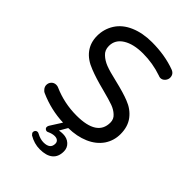

<svg xmlns="http://www.w3.org/2000/svg" viewBox="-262 -800 1125 1125"><g transform="rotate(45 301.0 -237.5)"><path d="M531.2 -83Q500 -38.1 444.3 -14.2Q388.7 9.8 318.4 10.7L290 59.6Q304.7 56.6 321.3 56.6Q354.5 56.6 376 76.2Q397.5 95.7 397.5 126Q397.5 170.9 369.6 193.8Q341.8 216.8 288.1 216.8Q242.2 216.8 199.2 191.4Q188.5 181.6 188.5 173.8Q188.5 165 193.8 159.2Q199.2 153.3 208 153.3Q211.9 153.3 217.8 156.2Q249 172.9 275.4 172.9Q330.1 172.9 330.1 128.9Q330.1 115.2 320.8 107.4Q311.5 99.6 295.9 99.6Q276.4 99.6 252.9 110.4Q247.1 113.3 243.2 113.3Q236.3 113.3 230.5 108.4Q224.6 103.5 224.6 96.7Q224.6 88.9 228.5 82L274.4 9.8Q171.9 5.9 77.1 -36.1Q65.4 -41 57.1 -52.7Q48.8 -64.5 48.8 -77.1Q48.8 -94.7 60.5 -106.9Q72.3 -119.1 89.8 -119.1Q100.6 -119.1 108.4 -115.2Q199.2 -75.2 300.8 -75.2Q470.7 -75.2 470.7 -186.5Q470.7 -215.8 449.2 -234.4Q429.7 -252.9 400.4 -263.7Q371.1 -274.4 303.7 -292Q226.6 -311.5 175.8 -332Q116.2 -354.5 85.9 -395Q55.7 -435.5 55.7 -491.2Q55.7 -546.9 85 -593.8Q115.2 -641.6 174.3 -667Q233.4 -692.4 309.6 -692.4Q417 -692.4 503.9 -660.2Q532.2 -649.4 532.2 -620.1Q532.2 -604.5 520.5 -591.3Q508.8 -578.1 492.2 -578.1Q485.4 -578.1 476.6 -582Q400.4 -608.4 319.3 -608.4Q241.2 -608.4 193.8 -579.1Q146.5 -549.8 146.5 -498Q146.5 -462.9 169.9 -442.4Q191.4 -421.9 223.6 -409.2Q255.9 -396.5 320.3 -381.8Q402.3 -362.3 445.3 -344.7Q497.1 -325.2 528.8 -284.2Q560.5 -243.2 560.5 -180.7Q560.5 -127 531.2 -83Z"/></g></svg>

Font: jf-openhuninn-1.1
Style: Regular
Weight: 400
Designer: [Kosugi Maru]
      Designed by Motoya company      

      [Varela Round]
      Joe Prince(Latin component); Avraham Co
Foundry: justfont CO.,LTD.
Version: 1.1